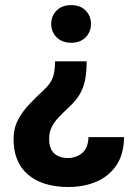

<svg xmlns="http://www.w3.org/2000/svg" viewBox="-20 -559 538 767"><path d="M253.4 188Q150.4 188 92.3 138.9Q34.2 89.8 34.2 -3.4Q34.2 -45.9 51.8 -79.6Q69.3 -113.3 96.9 -142.3Q124.5 -171.4 156.2 -200.7Q174.3 -217.8 183.6 -233.9Q192.9 -250 196.3 -269.3Q199.7 -288.6 200.2 -314H326.2Q326.2 -270 319.6 -238Q313 -206.1 297.4 -180.4Q281.7 -154.8 253.9 -129.4Q231.9 -108.9 214.4 -90.3Q196.8 -71.8 186.5 -51.3Q176.3 -30.8 176.3 -4.4Q176.3 35.2 196.5 53.7Q216.8 72.3 251 72.3Q283.7 72.3 307.9 52.5Q332 32.7 333.5 -11.2H475.6Q474.6 57.1 445.1 101.1Q415.5 145 365.5 166.5Q315.4 188 253.4 188ZM264.2 -388.2Q228 -388.2 206.3 -409.9Q184.6 -431.6 184.6 -463.4Q184.6 -495.6 206.3 -517.1Q228 -538.6 264.2 -538.6Q300.8 -538.6 322 -517.1Q343.3 -495.6 343.3 -463.4Q343.3 -431.6 322 -409.9Q300.8 -388.2 264.2 -388.2Z"/></svg>

Font: Heebo
Style: Bold
Weight: 700
Designer: Oded Ezer
Foundry: Ezer Type House
Version: Version 3.100